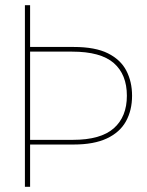

<svg xmlns="http://www.w3.org/2000/svg" viewBox="-20 -720 567 740"><path d="M76 0V-700H96V-539H264Q347 -539 396 -514.5Q445 -490 467 -447.5Q489 -405 489 -351Q489 -295 465.5 -252.5Q442 -210 392 -186.5Q342 -163 264 -163H96V0ZM96 -181H261Q368 -181 418.5 -225.5Q469 -270 469 -351Q469 -433 418.5 -477Q368 -521 258 -521H96Z"/></svg>

Font: DM Sans 18pt Thin
Style: Regular
Weight: 250
Designer: Colophon Foundry, Jonny Pinhorn
Foundry: Colophon Foundry
Version: Version 4.004;gftools[0.9.30]